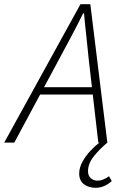

<svg xmlns="http://www.w3.org/2000/svg" viewBox="-68 -679 576 914"><path d="M387 215Q354 215 331.5 198Q309 181 309 147Q309 119 324.5 91Q340 63 362 39.5Q384 16 405 0H400L355 -391Q350 -446 343.5 -502Q337 -558 332 -616H328Q299 -557 270 -503Q241 -449 210 -391L0 0H-48L315 -659H362L443 0Q408 29 379.5 64Q351 99 351 136Q351 157 364 169Q377 181 397 181Q422 181 451 160L464 183Q446 199 427 207Q408 215 387 215ZM105 -229 115 -264H397L389 -229Z"/></svg>

Font: Source Sans 3 Light
Style: Italic
Weight: 300
Italic angle: -11°
Designer: Paul D. Hunt
Foundry: Adobe
Version: Version 3.046;hotconv 1.0.118;makeotfexe 2.5.65603